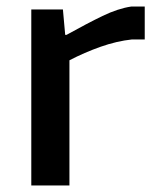

<svg xmlns="http://www.w3.org/2000/svg" viewBox="-20 -569 477 589"><path d="M76 -540H173L180 -462H184Q247 -497 294.5 -520Q342 -543 383 -549H424V-448H385Q338 -443 288.5 -425.5Q239 -408 193 -384V0H76Z"/></svg>

Font: Encode Sans Wide
Style: Medium
Weight: 500
Designer: Pablo Impallari, Andres Torresi
Foundry: Pablo Impallari, Andres Torresi
Version: Version 1.000; ttfautohint (v1.00) -l 8 -r 50 -G 200 -x 14 -